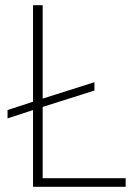

<svg xmlns="http://www.w3.org/2000/svg" viewBox="-20 -718 524 738"><path d="M463 0H107V-295L9 -263V-295L107 -327V-698H144V-339L343 -402V-370L144 -307V-33H463Z"/></svg>

Font: IBM Plex Sans ExtLt
Style: Regular
Weight: 200
Designer: Mike Abbink, Paul van der Laan, Pieter van Rosmalen
Foundry: Bold Monday
Version: Version 3.005